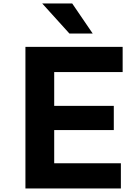

<svg xmlns="http://www.w3.org/2000/svg" viewBox="-20 -1065 790 1085"><path d="M123.7 -800H673.1V-657.8H286.3V-466.8H623.1V-330H286.3V-142.2H663.1V0H123.7ZM372.3 -875.5 218.6 -1045.3H388.1L503.9 -875.5Z"/></svg>

Font: Martian Mono VF sWd Rg
Style: Regular
Weight: 400
Width: 6
Monospace: yes
Designer: Roman Shamin
Foundry: Evil Martians
Version: Version 1.100